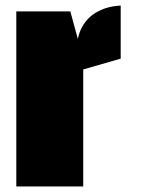

<svg xmlns="http://www.w3.org/2000/svg" viewBox="-20 -676 535 696"><path d="M39.1 0V-634.8H234.9L262.2 -534.7Q267.1 -559.1 277.3 -577.6Q287.6 -596.2 301 -609.6Q314.5 -623 330.1 -631.8Q345.7 -640.6 361.3 -645.8Q377 -650.9 391.6 -653.1Q406.2 -655.3 417.5 -655.8V-463.4L281.7 -424.3V0Z"/></svg>

Font: Coda Caption ExtraBold
Style: Regular
Weight: 800
Designer: vernon adams
Foundry: vernon adams
Version: Version 1.002